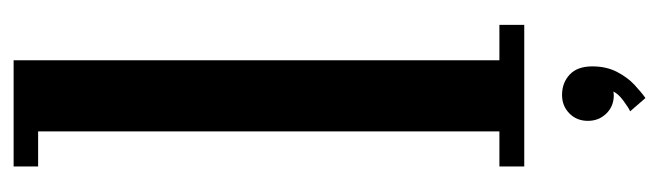

<svg xmlns="http://www.w3.org/2000/svg" viewBox="-363 -427 968 282"><g transform="rotate(-90 121.0 -286.0)"><path d="M17.5 0V-36.5H69V-714H17.5V-750H173.5V-36.5H225.5V0ZM118 178 98.5 155.5Q103.5 153.5 114.2 145.5Q125 137.5 127.5 130.5Q126.5 131.5 122 131.5Q106 131.5 95.2 120.5Q84.5 109.5 84.5 93.5Q84.5 77 95.5 66.2Q106.5 55.5 122.5 55.5Q140.5 55.5 152.5 66.8Q164.5 78 164.5 100Q164.5 120.5 156.5 136Q148.5 151.5 137.5 161.8Q126.5 172 118 178Z"/></g></svg>

Font: Imbue Thin 10pt SemiBold
Style: Regular
Weight: 600
Version: Version 1.102